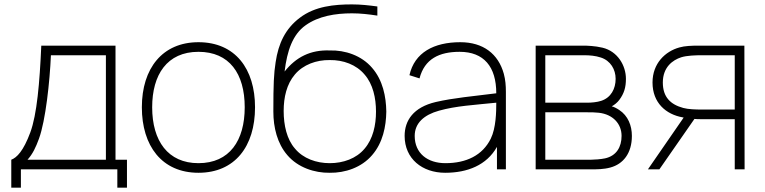

<svg xmlns="http://www.w3.org/2000/svg" viewBox="-20 -770 3479 873"><path d="M505.2 -562.5H167.7C160.4 -393.8 147.9 -249 117.7 -167.7C86.5 -83.3 56.3 -53.1 31.3 -43.8V83.3H75V0H513.5V83.3H557.3V-43.8H505.2ZM461.5 -43.8H105.2C129.2 -70.8 142.7 -100 157.3 -139.6C187.5 -222.9 206.3 -397.9 211.5 -518.8H461.5Z M882.3 15.6C1047.9 15.6 1139.6 -104.2 1139.6 -282.3C1139.6 -456.3 1050 -578.1 882.3 -578.1C718.8 -578.1 625 -459.4 625 -282.3C625 -107.3 715.6 15.6 882.3 15.6ZM1092.7 -282.3C1092.7 -131.2 1024 -28.1 882.3 -28.1C743.8 -28.1 671.9 -129.2 671.9 -282.3C671.9 -430.2 739.6 -534.4 882.3 -534.4C1022.9 -534.4 1092.7 -435.4 1092.7 -282.3Z M1479.2 -540.6C1391.7 -543.8 1326 -510.4 1274 -444.8C1285.4 -538.5 1310.4 -613.5 1369.8 -655.2C1428.1 -696.9 1505.2 -709.4 1580.2 -709.4C1617.7 -709.4 1656.2 -705.2 1695.8 -699V-740.6C1657.3 -745.8 1619.8 -750 1580.2 -750C1500 -750 1412.5 -741.7 1343.8 -689.6C1277.1 -639.6 1245.8 -571.9 1233.3 -487.5C1225 -434.4 1222.9 -388.5 1222.9 -262.5C1222.9 -190.6 1240.6 -117.7 1286.5 -64.6C1334.4 -8.3 1410.4 16.7 1479.2 15.6C1549 16.7 1624 -8.3 1671.9 -64.6C1720.8 -120.8 1735.4 -194.8 1736.5 -262.5C1735.4 -331.2 1720.8 -405.2 1671.9 -461.5C1624 -517.7 1549 -542.7 1479.2 -540.6ZM1479.2 -496.9C1540.6 -497.9 1600 -476 1637.5 -431.3C1676 -387.5 1689.6 -324 1689.6 -262.5C1689.6 -201 1676 -138.5 1637.5 -93.8C1600 -49 1540.6 -28.1 1479.2 -28.1C1418.8 -28.1 1358.3 -49 1320.8 -94.8C1284.4 -136.5 1269.8 -200 1269.8 -265.6C1269.8 -327.1 1283.3 -387.5 1320.8 -431.3C1358.3 -476 1418.8 -497.9 1479.2 -496.9Z M2280.2 0V-352.1C2280.2 -381.2 2278.1 -407.3 2270.8 -434.4C2245.8 -525 2177.1 -578.1 2072.9 -578.1C1953.1 -578.1 1864.6 -531.2 1841.7 -428.1L1887.5 -413.5C1910.4 -502.1 1977.1 -534.4 2069.8 -534.4C2180.2 -534.4 2236.5 -466.7 2236.5 -345.8C2130.2 -332.3 2042.7 -325 1961.5 -306.2C1859.4 -282.3 1819.8 -221.9 1819.8 -152.1C1819.8 -47.9 1900 15.6 2004.2 15.6C2105.2 15.6 2192.7 -18.8 2239.6 -102.1V0ZM2211.5 -139.6C2174 -63.5 2100 -28.1 2005.2 -28.1C1924 -28.1 1865.6 -72.9 1865.6 -152.1C1865.6 -210.4 1908.3 -247.9 1976 -266.7C2053.1 -288.5 2136.5 -292.7 2236.5 -303.1C2236.5 -261.5 2235.4 -188.5 2211.5 -139.6Z M2415.6 -562.5V0H2667.7C2692.7 0 2725 0 2755.2 -8.3C2813.5 -24 2853.1 -72.9 2853.1 -152.1C2853.1 -199 2835.4 -243.8 2795.8 -269.8C2783.3 -278.1 2770.8 -284.4 2761.5 -286.5C2772.9 -292.7 2786.5 -303.1 2795.8 -315.6C2817.7 -344.8 2826 -372.9 2826 -411.5C2826 -471.9 2788.5 -536.5 2719.8 -553.1C2685.4 -561.5 2647.9 -562.5 2631.2 -562.5ZM2459.4 -518.8H2636.5C2660.4 -518.8 2687.5 -516.7 2712.5 -508.3C2756.2 -493.8 2779.2 -454.2 2779.2 -411.5C2779.2 -366.7 2758.3 -326 2713.5 -311.5C2694.8 -305.2 2667.7 -303.1 2652.1 -303.1H2459.4ZM2459.4 -259.4H2651C2667.7 -259.4 2685.4 -259.4 2703.1 -257.3C2766.7 -250 2806.2 -207.3 2806.2 -152.1C2806.2 -102.1 2783.3 -61.5 2731.2 -50C2711.5 -45.8 2682.3 -43.8 2667.7 -43.8H2459.4Z M3365.6 0 3364.6 -562.5H3158.3C3126 -562.5 3093.8 -561.5 3068.8 -554.2C3005.2 -536.5 2946.9 -482.3 2946.9 -394.8C2946.9 -302.1 3008.3 -250 3083.3 -236.5C3084.4 -236.5 3086.5 -235.4 3088.5 -235.4L2926 0H2978.1L3137.5 -229.2C3147.9 -228.1 3158.3 -228.1 3168.8 -228.1H3320.8V0ZM3170.8 -271.9C3142.7 -271.9 3109.4 -272.9 3086.5 -279.2C3029.2 -294.8 2993.8 -328.1 2993.8 -394.8C2993.8 -464.6 3038.5 -496.9 3077.1 -509.4C3103.1 -517.7 3142.7 -518.8 3170.8 -518.8H3320.8V-271.9Z"/></svg>

Font: Manrope3 Thin
Style: Regular
Weight: 100
Width: 4
Designer: Mikhail Sharanda
Foundry: Mikhail Sharanda
Version: Version 3.000;PS 003.000;hotconv 1.0.88;makeotf.lib2.5.64775